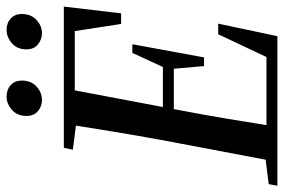

<svg xmlns="http://www.w3.org/2000/svg" viewBox="-168 -720 882 597"><g transform="rotate(-90 273.5 -421.0)"><path d="M-5 0 0 -27 112 -41H146L140 0ZM69 0 136 -354Q150 -431 163 -509Q176 -587 188 -664H298L231 -310Q216 -232 203 -154.5Q190 -77 178 0ZM107 -636 113 -664H258L253 -622H217ZM119 0 125 -34H430L383 -8L466 -184H499L460 0ZM179 -322 186 -356H381L375 -322ZM229 -630 235 -664H552L531 -486H498L472 -655L510 -630ZM367 -228 358 -331 361 -349 408 -451H435L394 -228ZM261 -732Q242 -732 227 -744.5Q212 -757 212 -780Q212 -809 231 -825.5Q250 -842 272 -842Q294 -842 308 -829Q322 -816 322 -795Q322 -766 303.5 -749Q285 -732 261 -732ZM469 -732Q450 -732 434.5 -744.5Q419 -757 419 -780Q419 -809 438 -825.5Q457 -842 480 -842Q501 -842 515 -829Q529 -816 529 -795Q529 -766 510.5 -749Q492 -732 469 -732Z"/></g></svg>

Font: Source Serif 4 48pt SemiBold
Style: Italic
Weight: 600
Italic angle: -12°
Designer: Frank Grießhammer
Foundry: Adobe Systems Incorporated
Version: Version 4.004;hotconv 1.0.116;makeotfexe 2.5.65601